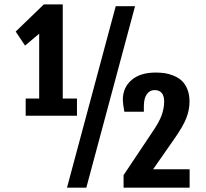

<svg xmlns="http://www.w3.org/2000/svg" viewBox="-20 -863 949 883"><path d="M377 0H288.1L512.2 -834.5H601.1ZM98.1 -330.6V-409.7H160.2V-708L95.2 -653.3L52.2 -717.8L181.6 -842.8H268.6V-409.7H334V-330.6ZM548.3 0V-57.6L678.2 -252Q712.9 -302.2 723.9 -334.2Q734.9 -366.2 734.9 -396Q734.9 -448.7 690.4 -448.7Q668.5 -448.7 655 -429.4Q641.6 -410.2 641.6 -375V-349.1H551.8Q544.9 -388.7 544.9 -403.8Q544.9 -460.4 585 -494.9Q625 -529.3 695.8 -529.3Q717.8 -529.3 737.1 -526.6Q756.3 -523.9 778.1 -515.1Q799.8 -506.3 815.4 -492.2Q831.1 -478 841.3 -453.4Q851.6 -428.7 851.6 -396Q851.6 -356.9 836.4 -318.8Q821.3 -280.8 780.8 -223.1L684.1 -84.5H852.1V0Z"/></svg>

Font: FjallaOne
Style: Regular
Weight: 400
Designer: Irina Smirnova
Foundry: Irina Smirnova
Version: Version 1.001